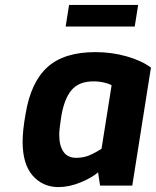

<svg xmlns="http://www.w3.org/2000/svg" viewBox="-20 -755 634 781"><path d="M72 -179Q72 -224 84 -291Q105 -420 172.5 -481.5Q240 -543 368 -543Q435 -543 496 -525.5Q557 -508 594 -480L518 0H387L379 -54Q354 -32 307.5 -13Q261 6 218 6Q154 6 113 -40.5Q72 -87 72 -179ZM393 -150 434 -408Q425 -414 404.5 -419Q384 -424 360 -424Q301 -424 271 -388.5Q241 -353 229 -280Q221 -230 221 -206Q221 -163 238 -138Q255 -113 290 -113Q319 -113 343 -123Q367 -133 393 -150ZM261 -735H542L528 -647H247Z"/></svg>

Font: Exo
Style: Bold Italic
Weight: 700
Italic angle: -9°
Designer: Natanael Gama
Foundry: Natanael Gama
Version: Version 1.500; ttfautohint (v1.6)